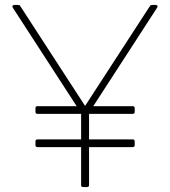

<svg xmlns="http://www.w3.org/2000/svg" viewBox="-20 -754 685 774"><path d="M315 0Q307 0 307 -8V-161H131Q123 -161 123 -169V-184Q123 -192 131 -192H307V-295H131Q123 -295 123 -303V-318Q123 -326 131 -326H289L31 -724Q30 -725 30 -728Q30 -730 32 -732Q34 -734 37 -734H53Q60 -734 62 -729L323 -327L584 -729Q587 -734 593 -734H608Q613 -734 614.5 -731Q616 -728 614 -724L356 -326H515Q523 -326 523 -318V-303Q523 -295 515 -295H339V-192H515Q523 -192 523 -184V-169Q523 -161 515 -161H339V-8Q339 0 331 0Z"/></svg>

Font: LINE Seed Sans KR Thin
Style: Regular
Weight: 250
Designer: LINE BX Design & Sandoll Inc & Dalton Maag Ltd
Foundry: Sandoll Inc.
Version: Version 1.000